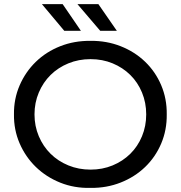

<svg xmlns="http://www.w3.org/2000/svg" viewBox="-20 -907 880 935"><path d="M48 -350Q47 -425 75.5 -491Q104 -557 154.5 -606Q205 -655 273.5 -682Q342 -709 421 -708Q499 -709 567.5 -682Q636 -655 686.5 -606.5Q737 -558 765 -492Q793 -426 792 -350Q793 -274 765 -208Q737 -142 686.5 -93.5Q636 -45 567.5 -18Q499 9 421 8Q342 10 273.5 -17.5Q205 -45 154.5 -94Q104 -143 75.5 -209Q47 -275 48 -350ZM692 -350Q692 -407 671.5 -456.5Q651 -506 614.5 -542Q578 -578 528.5 -598.5Q479 -619 421 -619Q363 -619 313 -598.5Q263 -578 226.5 -542Q190 -506 169 -456.5Q148 -407 148 -350Q148 -293 169 -243.5Q190 -194 226.5 -158Q263 -122 313 -101.5Q363 -81 421 -81Q479 -81 528.5 -101.5Q578 -122 614.5 -158Q651 -194 671.5 -243.5Q692 -293 692 -350ZM184 -887H285L374 -757H293ZM357 -887H459L549 -757H468Z"/></svg>

Font: CMG Sans Medium
Style: Regular
Weight: 500
Designer: Julieta Ulanovsky
Foundry: Julieta Ulanovsky
Version: Version 7.200